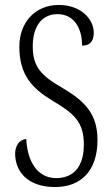

<svg xmlns="http://www.w3.org/2000/svg" viewBox="-20 -744 451 774"><path d="M202 10C308 10 373 -57 373 -180C373 -289 317 -339 231 -390C144 -440 112 -476 112 -558C112 -634 146 -687 212 -687C278 -687 311 -631 311 -560C340 -560 358 -575 358 -612C358 -665 308 -724 217 -724C122 -724 58 -654 58 -556C58 -443 108 -389 190 -339C278 -287 318 -253 318 -161C318 -74 278 -26 206 -26C130 -26 90 -95 86 -183C58 -183 41 -155 41 -125C41 -54 90 10 202 10Z"/></svg>

Font: Noto Serif Myanmar ExtraCondensed Light
Style: Regular
Weight: 300
Width: 2
Designer: Ben Mitchell and the Monotype Design Team
Foundry: Monotype Imaging Inc.
Version: Version 2.106